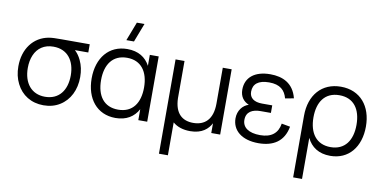

<svg xmlns="http://www.w3.org/2000/svg" viewBox="-89 -1052 3133 1564"><g transform="rotate(10 1477.0 -270.0)"><path d="M295.5 15C346.5 15 391.5 3 430 -21C507.5 -68.5 551.5 -156.5 551.5 -263C551.5 -313.5 542 -359.5 522.5 -400C509 -429 491.5 -453 471 -472H581.5V-540H349C303.5 -540 270 -539.5 244.5 -535C118.5 -513 40 -406 40 -263C40 -209.5 50.5 -162 72 -120C114 -35.5 194 15 295.5 15ZM295.5 -55.5C184 -55.5 118 -137.5 118 -263C118 -302.5 124.5 -338 138 -369.5C164.5 -432 219 -469.5 293.5 -469.5H295.5C411 -469.5 473.5 -384.5 473.5 -263C473.5 -139 411 -55.5 295.5 -55.5Z M992 -780H929L869.5 -625H932.5ZM1078.5 -540V-449.5C1043.5 -515.5 982 -555 891 -555C739 -555 645 -439.5 645 -269.5C645 -102.5 737.5 15 891 15C981.5 15 1043 -24.5 1078.5 -90.5V0H1152V-540ZM901 -484.5C1018 -484.5 1078.5 -399.5 1078.5 -269.5C1078.5 -143.5 1022 -55.5 901 -55.5C782.5 -55.5 723 -139.5 723 -269.5C723 -397 781.5 -484.5 901 -484.5Z M1682 -540V-243.5C1682 -109 1614.5 -55.5 1522 -55.5C1431 -55.5 1369 -106.5 1365.5 -232.5V-540H1291.5V240H1365.5V-32C1402.5 0 1451.5 15 1509.5 15C1608 15 1657 -32.5 1682 -80.5V0H1755.5V-540Z M2074 15C2196 15 2282.5 -37.5 2305 -162L2234 -175C2221.5 -94.5 2169 -52 2076.5 -52C1980.5 -52 1929 -90.5 1929 -152.5C1929 -220.5 1980.5 -245.5 2047 -245.5H2132V-308H2047C1983 -308 1943 -335.5 1943 -388C1943 -451 1985 -488 2075.5 -488C2167 -488 2208 -446.5 2225 -382L2296 -395C2265.5 -516 2175.5 -555 2073.5 -555C1944 -555 1869.5 -492.5 1869.5 -392C1869.5 -335.5 1897.5 -298.5 1943 -279.5C1894.5 -264.5 1855.5 -217 1855.5 -152.5C1855.5 -53.5 1935 15 2074 15Z M2475 240V-99.5C2509.5 -28.5 2572 15 2667.5 15C2819.5 15 2913.5 -100.5 2913.5 -270.5C2913.5 -437.5 2819 -555 2657.5 -555C2499.5 -555 2401.5 -440.5 2401.5 -270.5V240ZM2657.5 -55.5C2540.5 -55.5 2479.5 -140.5 2479.5 -270.5C2479.5 -396.5 2536.5 -484.5 2657.5 -484.5C2776 -484.5 2835.5 -400.5 2835.5 -270.5C2835.5 -143 2777 -55.5 2657.5 -55.5Z"/></g></svg>

Font: Vela Sans
Style: Regular
Weight: 400
Designer: Principal design: Mikhail Sharanda - project Manrope.
Design modification: Ravid Balaliev
Foundry: Mikhail Sharanda
Version: Version 1.001